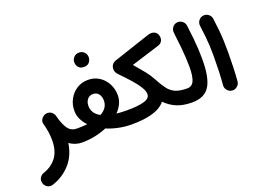

<svg xmlns="http://www.w3.org/2000/svg" viewBox="-138 -1032 2241 1668"><g transform="rotate(-20 982.5 -198.5)"><path d="M201.7 -221.7Q192.4 -246.1 208.3 -269.8Q224.1 -293.5 250 -299.8Q261.7 -302.7 273.9 -300.8Q294.4 -297.9 308.8 -284.2Q323.2 -270.5 327.6 -252.9Q327.6 -252 328.1 -251Q351.1 -164.1 380.6 -125.5Q410.2 -86.9 461.9 -86.9H462.4Q489.3 -86.9 508.1 -67.9Q526.9 -48.8 526.9 -22Q526.9 4.9 508.1 23.7Q489.3 42.5 462.4 42.5H461.9Q429.7 42.5 401.1 32.7Q372.6 22.9 347.7 5.4Q330.1 119.6 263.2 193.6Q196.3 267.6 99.1 299.8Q70.3 309.6 46.9 295.4Q23.4 281.2 16.6 257.8Q7.8 227.5 21.7 205.8Q35.6 184.1 57.1 176.8Q135.3 150.9 179.7 91.6Q224.1 32.2 224.1 -68.4Q224.1 -136.7 202.1 -220.2Z M397.9 -22Q397.9 -48.8 416.7 -67.9Q435.5 -86.9 462.4 -86.9Q514.6 -86.9 558.1 -91.8Q527.3 -123.5 509.8 -160.4Q492.2 -197.3 492.2 -237.3Q492.2 -296.9 518.6 -345.5Q544.9 -394 590.6 -422.9Q636.2 -451.7 693.8 -451.7Q752 -451.7 796.9 -422.9Q841.8 -394 867.7 -345.2Q893.6 -296.4 893.6 -236.8Q893.6 -196.8 876 -159.9Q858.4 -123 827.6 -91.8Q871.1 -86.9 922.9 -86.9H923.3Q950.2 -86.9 969 -67.9Q987.8 -48.8 987.8 -22Q987.8 4.9 969 23.7Q950.2 42.5 923.3 42.5H922.9Q861.8 42.5 803 30.5Q744.1 18.6 692.4 -3.4Q641.1 18.6 582.3 30.5Q523.4 42.5 462.4 42.5Q435.5 42.5 416.7 23.7Q397.9 4.9 397.9 -22ZM621.6 -237.3Q621.6 -166 692.9 -127.9Q764.2 -166 764.2 -236.8Q764.2 -272.9 745.6 -297.1Q727.1 -321.3 693.8 -321.3Q660.6 -321.3 641.1 -297.4Q621.6 -273.4 621.6 -237.3ZM635.7 -636.7Q635.7 -661.6 654.3 -681.4Q672.9 -701.2 701.7 -701.2Q722.2 -701.2 736.6 -692.4Q751 -683.6 759.3 -670.9Q769.5 -653.3 769.5 -636.2Q769.5 -623 763.7 -607.2Q757.8 -591.3 743.4 -580.1Q729 -568.8 702.1 -568.8Q674.8 -568.8 660.6 -580.6Q646.5 -592.3 640.6 -607.4Q635.7 -620.6 635.7 -636.7Z M858.4 -22Q858.4 -48.8 877.4 -67.9Q896.5 -86.9 923.3 -86.9Q1028.3 -86.9 1083.5 -103.3Q1138.7 -119.6 1138.7 -159.2Q1138.7 -188 1116 -225.1Q1093.3 -262.2 1055.7 -305.2Q1018.1 -348.1 973.1 -394Q953.6 -414.1 943.8 -428Q934.1 -441.9 934.1 -465.3Q934.1 -486.8 947 -504.2Q960 -521.5 982.4 -528.3L1320.3 -640.6Q1352.1 -650.9 1377.2 -640.4Q1402.3 -629.9 1410.2 -601.6Q1418 -572.3 1406.2 -550.8Q1394.5 -529.3 1368.7 -521.5L1106.4 -439.9Q1152.8 -386.7 1186.5 -344.7Q1220.2 -302.7 1240.2 -265.1Q1241.2 -263.7 1242.2 -261.7Q1275.4 -198.7 1304.2 -160.4Q1333 -122.1 1373.3 -104.5Q1413.6 -86.9 1481 -86.9H1481.4Q1508.3 -86.9 1527.1 -67.9Q1545.9 -48.8 1545.9 -22Q1545.9 4.9 1527.1 23.7Q1508.3 42.5 1481.4 42.5H1481Q1398.4 42.5 1340.1 18.3Q1281.7 -5.9 1234.4 -53.7Q1196.3 -4.4 1117.7 19Q1039.1 42.5 923.3 42.5Q896.5 42.5 877.4 23.7Q858.4 4.9 858.4 -22Z M1417 -22Q1417 -48.8 1435.8 -67.9Q1454.6 -86.9 1481.4 -86.9Q1525.9 -86.9 1544.4 -128.7Q1563 -170.4 1563 -255.9Q1563 -295.4 1560.5 -338.9Q1558.1 -382.3 1552.5 -440.4Q1546.9 -498.5 1536.6 -582.5Q1533.7 -608.9 1549.8 -630.6Q1565.9 -652.3 1592.3 -655.8Q1618.7 -659.2 1640.4 -642.8Q1662.1 -626.5 1665.5 -600.1Q1674.3 -531.2 1679.9 -476.8Q1685.5 -422.4 1688 -374.8Q1690.4 -327.1 1690.4 -278.8Q1690.4 -108.9 1642.8 -33.2Q1595.2 42.5 1481.4 42.5Q1454.6 42.5 1435.8 23.7Q1417 4.9 1417 -22Z M1771 -560.5Q1767.6 -586.9 1783.9 -608.6Q1800.3 -630.4 1826.7 -633.8Q1853 -637.2 1874.8 -620.8Q1896.5 -604.5 1899.9 -578.1Q1908.7 -514.2 1913.3 -465.1Q1918 -416 1919.9 -369.6Q1921.9 -323.2 1921.9 -266.1Q1921.9 -196.8 1919.4 -126.2Q1917 -55.7 1912.1 4.9Q1909.7 31.2 1888.9 48.8Q1868.2 66.4 1841.3 64Q1814.9 61.5 1797.6 41Q1780.3 20.5 1782.2 -5.9Q1787.6 -66.4 1790 -136Q1792.5 -205.6 1792.5 -272.9Q1792.5 -324.7 1790.5 -366Q1788.6 -407.2 1783.9 -452.4Q1779.3 -497.6 1771 -560.5Z"/></g></svg>

Font: Mikhak-FD Bold
Style: Regular
Weight: 700
Designer: Amin Abedi
Version: Version 3.3